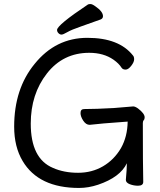

<svg xmlns="http://www.w3.org/2000/svg" viewBox="-20 -906 792 949"><path d="M262 -758Q262 -782 415 -884Q419 -886 427 -886Q436 -886 451 -875Q489 -849 489 -826Q489 -815 478 -810Q429 -792 381 -775.5Q333 -759 312.5 -747Q292 -735 284 -735Q276 -735 269 -742Q262 -749 262 -758ZM371 23Q171 23 92 -110Q50 -180 50 -280Q50 -467 151 -590Q255 -719 412 -719Q568 -719 637 -632Q643 -626 643 -613Q643 -599 628.5 -580.5Q614 -562 601 -562Q587 -562 581 -571Q568 -592 541 -611Q492 -645 421 -645Q292 -645 212 -543Q132 -441 132 -295Q132 -122 242 -76Q296 -52 366 -52Q434 -52 489 -84Q544 -116 578 -174Q610 -231 611 -305Q470 -295 423 -289Q405 -289 391.5 -309.5Q378 -330 378 -347Q378 -367 396 -367Q454 -367 542 -372Q611 -377 620.5 -378.5Q630 -380 638 -380Q648 -380 662 -370Q695 -345 695 -326Q695 -317 690.5 -312Q686 -307 686 -298Q686 -92 688 -7Q688 12 662 12Q641 12 621.5 4.5Q602 -3 602 -17Q607 -70 607 -99Q574 -30 465 7Q417 23 371 23Z"/></svg>

Font: LXGW WenKai Lite
Style: Bold
Weight: 700
Designer: LXGW / Fontworks Inc.
Foundry: LXGW / Fontworks Inc.
Version: Version 1.330;April 28, 2024